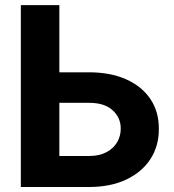

<svg xmlns="http://www.w3.org/2000/svg" viewBox="-20 -748 694 768"><path d="M162.1 -458.8H335.2Q421.7 -458.8 484.5 -430.8Q547.3 -402.7 581.5 -352Q615.7 -301.3 615.4 -232.4Q615.7 -163.7 581.5 -111.4Q547.3 -59.1 484.5 -29.5Q421.7 0 335.2 0H63.3V-727.5H217.4V-124H335.2Q377 -124 405.4 -139Q433.8 -153.9 448.5 -179Q463.2 -204.1 462.9 -234Q463.2 -277.1 430.3 -307.1Q397.5 -337 335.2 -336.7H162.1Z"/></svg>

Font: Inter V
Style: 
Weight: 400
Designer: Rasmus Andersson
Foundry: rsms
Version: Version 4.000;git-a3f224843